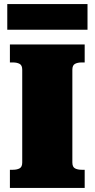

<svg xmlns="http://www.w3.org/2000/svg" viewBox="-20 -930 468 950"><path d="M90 -126V-585Q90 -607 77 -614Q64 -621 44 -621H29V-710H399V-621H384Q364 -621 351 -614Q338 -607 338 -585V-126Q338 -104 351 -97Q364 -90 384 -90H399V0H29V-90H44Q64 -90 77 -97Q90 -104 90 -126ZM16 -910H413V-783H16Z"/></svg>

Font: Roboto Serif 20pt Black
Style: Regular
Weight: 900
Version: Version 1.008